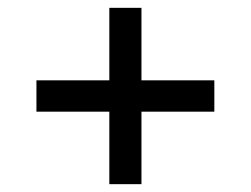

<svg xmlns="http://www.w3.org/2000/svg" viewBox="-20 -535 640 490"><path d="M73 -250V-330H259V-515H341V-330H527V-250H341V-65H259V-250Z"/></svg>

Font: Radio Canada
Style: Regular
Weight: 400
Designer: Charles Daoud, Etienne Aubert Bonn, Alexandre Saumier Demers, Jacques Le Bailly
Foundry: Radio-Canada
Version: Version 2.104;gftools[0.9.28.dev5+ged2979d]